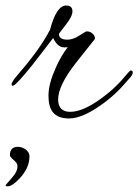

<svg xmlns="http://www.w3.org/2000/svg" viewBox="-47 -425 502 697"><path d="M426 -144C433 -152 435 -159 435 -162C435 -167 432 -169 428 -169C425 -169 421 -164 418 -161L394 -133C373 -110 350 -89 321 -68C276 -35 238 -19 208 -19C179 -19 164 -34 164 -64C164 -97 185 -141 228 -196L297 -283C301 -294 286 -311 270 -311C268 -311 266 -311 264 -310L238 -294C223 -285 210 -281 198 -281C177 -281 167 -288 167 -302C167 -303 175 -313 191 -334C208 -355 216 -372 216 -384C216 -398 208 -405 193 -405C170 -405 150 -376 135 -318C107 -263 63 -206 12 -147C7 -141 3 -136 0 -131C-3 -126 -5 -122 -5 -118C-5 -115 -4 -114 0 -114C7 -114 31 -140 72 -191L146 -287C157 -264 170 -253 186 -253C190 -253 194 -253 199 -254C183 -233 168 -208 155 -178C138 -140 129 -107 129 -78C129 -27 147 5 204 5C239 5 282 -15 334 -54C360 -74 378 -91 394 -108ZM60 142C60 122 37 108 18 108C-1 108 -11 118 -11 138C-11 150 15 160 16 175C18 189 11 204 -4 221C-19 238 -27 247 -27 248C-27 249 -26 250 -23 251C-12 254 4 244 25 222C48 197 60 171 60 142Z"/></svg>

Font: AlexBrush
Style: Regular
Weight: 400
Designer: Robert E. Leuschke
Foundry: Robert E. Leuschke
Version: Version 1.001